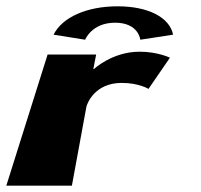

<svg xmlns="http://www.w3.org/2000/svg" viewBox="-29 -589 639 609"><path d="M-9 0H199L245 -250C247 -260 271 -326 357 -326C412 -326 442 -307 442 -307L510 -406C510 -406 471 -425 414 -425C327 -425 269 -370 269 -370H267L276 -416H122ZM241 -463C241 -463 262 -517 336 -517C411 -517 416 -463 416 -463L520 -479C509 -534 441 -569 344 -569C246 -569 168 -534 141 -479Z"/></svg>

Font: Hussar Milosc
Style: Bold
Weight: 700
Foundry: Cannot Into Space Fonts
Version: Version 1.02